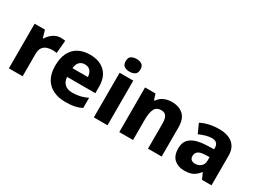

<svg xmlns="http://www.w3.org/2000/svg" viewBox="-45 -1494 2724 2045"><g transform="rotate(30 1317.0 -471.5)"><path d="M391 -652Q404 -652 420 -650.5Q436 -649 445 -647L431 -489Q422 -491 408 -492.5Q394 -494 377 -494Q345 -494 313.5 -484Q282 -474 261.5 -446.5Q241 -419 241 -368V-93H72V-642H199L225 -552H232Q256 -593 298 -622.5Q340 -652 391 -652Z M750 -652Q866 -652 934 -588.5Q1002 -525 1002 -402V-324H655Q657 -270 690 -238Q723 -206 784 -206Q836 -206 879.5 -216Q923 -226 969 -248V-123Q928 -102 882.5 -92.5Q837 -83 770 -83Q687 -83 622.5 -113Q558 -143 521.5 -205.5Q485 -268 485 -364Q485 -461 518 -525Q551 -589 610.5 -620.5Q670 -652 750 -652ZM753 -535Q714 -535 688.5 -510.5Q663 -486 658 -433H847Q846 -476 823 -505.5Q800 -535 753 -535Z M1202 -860Q1238 -860 1265 -844Q1292 -828 1292 -782Q1292 -737 1265 -720.5Q1238 -704 1202 -704Q1164 -704 1137.5 -720.5Q1111 -737 1111 -782Q1111 -828 1137.5 -844Q1164 -860 1202 -860ZM1285 -642V-93H1117V-642Z M1757 -652Q1844 -652 1897.5 -604.5Q1951 -557 1951 -451V-93H1783V-404Q1783 -461 1764 -490Q1745 -519 1704 -519Q1643 -519 1621 -473.5Q1599 -428 1599 -343V-93H1430V-642H1558L1581 -571H1589Q1615 -611 1659 -631.5Q1703 -652 1757 -652Z M2339 -653Q2446 -653 2505 -603Q2564 -553 2564 -457V-93H2447L2414 -167H2410Q2375 -122 2336 -102.5Q2297 -83 2229 -83Q2156 -83 2108 -126Q2060 -169 2060 -259Q2060 -346 2121.5 -388.5Q2183 -431 2302 -436L2396 -439V-455Q2396 -495 2375.5 -513Q2355 -531 2319 -531Q2283 -531 2244 -519.5Q2205 -508 2165 -491L2114 -603Q2159 -627 2216 -640Q2273 -653 2339 -653ZM2345 -341Q2282 -339 2257 -318.5Q2232 -298 2232 -263Q2232 -232 2250 -218Q2268 -204 2296 -204Q2338 -204 2367 -229.5Q2396 -255 2396 -299V-343Z"/></g></svg>

Font: Noto Sans Kannada UI ExtraBold
Style: Regular
Weight: 800
Designer: Jelle Bosma - Monotype Design Team
Foundry: Monotype Imaging Inc.
Version: Version 2.005; ttfautohint (v1.8.4.7-5d5b)